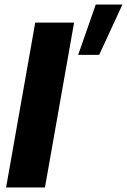

<svg xmlns="http://www.w3.org/2000/svg" viewBox="-20 -830 562 850"><path d="M308 -730H136L7 0H179ZM522 -810H404L326 -587H419Z"/></svg>

Font: Geom ExtraBold
Style: Bold Italic
Weight: 800
Italic angle: -10°
Version: Version 1.102